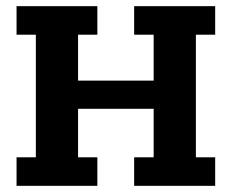

<svg xmlns="http://www.w3.org/2000/svg" viewBox="-20 -603 752 623"><path d="M33.7 0V-92.6H96.3V-490.4H33.7V-583H295.9V-490.4H233.3V-341.4H478.6V-490.4H415.3V-583H678.2V-490.4H615.6V-92.6H678.2V0H415.3V-92.6H478.6V-250H233.3V-92.6H295.9V0Z"/></svg>

Font: Rokkitt SemiBold
Style: Regular
Weight: 600
Designer: Vernon Adams
Foundry: Vernon Adams
Version: Version 3.103